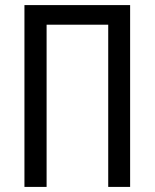

<svg xmlns="http://www.w3.org/2000/svg" viewBox="-20 -734 607 754"><path d="M76 0V-714H491V0H405V-637H163V0Z"/></svg>

Font: Avrile Sans Condensed
Style: Regular
Weight: 400
Width: 3
Designer: Monotype Design Team
Foundry: Monotype Imaging Inc.
Version: Version 2.001;September 10, 2019;FontCreator 11.5.0.2425 64-